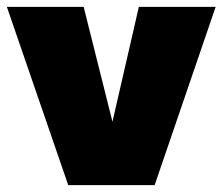

<svg xmlns="http://www.w3.org/2000/svg" viewBox="-20 -540 649 560"><path d="M0 -520H224L308 -185L385 -520H609L431 0H179Z"/></svg>

Font: Aspekta 1000
Style: Regular
Weight: 1000
Designer: Ivo Dolenc
Version: Version 2.000